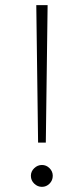

<svg xmlns="http://www.w3.org/2000/svg" viewBox="-20 -726 325 746"><path d="M121 -706H165L158 -172H128ZM100 -43Q100 -60 113 -72.5Q126 -85 143 -85Q160 -85 172.5 -72.5Q185 -60 185 -43Q185 -25 172.5 -12.5Q160 0 143 0Q126 0 113 -12.5Q100 -25 100 -43Z"/></svg>

Font: Lineal Thin
Style: Regular
Weight: 200
Designer: Created by Frank Adebiaye with contributions from Anton Moglia & Ariel Martín Pérez
Created by Frank ADEBIAYE with FontF
Foundry: Velvetyne Type Foundry
Version: Version 2.000;Glyphs 3.2 (3227)